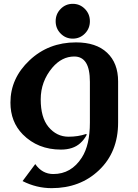

<svg xmlns="http://www.w3.org/2000/svg" viewBox="-20 -767 716 997"><path d="M294.9 -720.7Q320.8 -747.1 357.9 -747.1Q395 -747.1 420.9 -720.7Q446.8 -694.3 446.8 -656.7Q446.8 -619.1 420.9 -592.8Q395 -566.4 357.9 -566.4Q320.8 -566.4 294.9 -592.8Q269 -619.1 269 -656.7Q269 -694.3 294.9 -720.7ZM296.4 9.8Q176.3 9.8 98.1 -69.3Q34.2 -134.3 34.2 -234.4Q34.2 -360.4 133.1 -453.6Q231.9 -546.9 374.5 -546.9Q479.5 -546.9 536.1 -493.2Q593.3 -439.5 593.3 -344.2V-130.4Q593.3 22.9 493.7 117.2Q396 210 248 210Q169.4 210 97.2 173.3L163.1 85Q199.2 136.7 256.8 136.7Q350.1 136.7 404.8 51.3Q446.8 -13.7 446.8 -130.4V-341.8Q446.8 -409.2 426.3 -441.4Q405.8 -473.6 365.7 -473.6Q301.3 -473.6 252 -416Q191.4 -344.2 191.4 -251Q191.4 -157.2 231.4 -108.4Q273.9 -57.1 335.9 -57.1Q385.7 -57.1 427.2 -71.3L430.7 -67.9Q418 -42.5 396 -22.9Q359.4 9.8 296.4 9.8Z"/></svg>

Font: Klaudia
Style: Bold
Weight: 700
Designer: Wojciech Kalinowski "wmk69" (wmk69@o2.pl)
Foundry: Wojciech Kalinowski "wmk69" (wmk69@o2.pl)
Version: Version 3.1.0; 2021-05-10